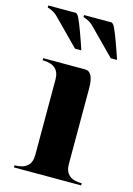

<svg xmlns="http://www.w3.org/2000/svg" viewBox="-134 -802 599 862"><g transform="rotate(15 165.5 -371.0)"><path d="M19.5 -507.8H214.8Q253.9 -507.8 253.9 -429.7V-78.1Q253.9 -9.8 332 -9.8V0H19.5V-9.8Q97.7 -9.8 97.7 -78.1V-429.7Q97.7 -498 19.5 -498ZM341.8 -585.9H312.5L195.8 -704.1Q182.6 -717.8 166.5 -725.1Q151.4 -732.4 146.5 -732.4V-742.2H273.4Q278.3 -742.2 284.2 -734.4Q295.9 -719.7 332 -615.2ZM175.8 -585.9H146.5L29.8 -704.1Q16.6 -717.8 0.5 -725.1Q-14.6 -732.4 -19.5 -732.4V-742.2H107.4Q112.3 -742.2 118.2 -734.4Q129.9 -719.7 166 -615.2Z"/></g></svg>

Font: spinweradC
Style: Bold
Weight: 700
Width: 7
Version: Version 0.3